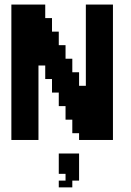

<svg xmlns="http://www.w3.org/2000/svg" viewBox="-20 -608 569 834"><path d="M29.4 -588.2H58.8V-558.8H29.4ZM58.8 -588.2H88.2V-558.8H58.8ZM88.2 -588.2H117.6V-558.8H88.2ZM117.6 -588.2H147.1V-558.8H117.6ZM147.1 -588.2H176.5V-558.8H147.1ZM147.1 -558.8H176.5V-529.4H147.1ZM147.1 -529.4H176.5V-500H147.1ZM147.1 -500H176.5V-470.6H147.1ZM176.5 -529.4H205.9V-500H176.5ZM176.5 -500H205.9V-470.6H176.5ZM176.5 -470.6H205.9V-441.2H176.5ZM176.5 -441.2H205.9V-411.8H176.5ZM176.5 -411.8H205.9V-382.4H176.5ZM176.5 -382.4H205.9V-352.9H176.5ZM176.5 -352.9H205.9V-323.5H176.5ZM147.1 -352.9H176.5V-323.5H147.1ZM147.1 -382.4H176.5V-352.9H147.1ZM147.1 -411.8H176.5V-382.4H147.1ZM147.1 -441.2H176.5V-411.8H147.1ZM147.1 -470.6H176.5V-441.2H147.1ZM29.4 -29.4H58.8V0H29.4ZM58.8 -29.4H88.2V0H58.8ZM88.2 -29.4H117.6V0H88.2ZM117.6 -58.8H147.1V-29.4H117.6ZM117.6 -88.2H147.1V-58.8H117.6ZM117.6 -117.6H147.1V-88.2H117.6ZM88.2 -117.6H117.6V-88.2H88.2ZM88.2 -88.2H117.6V-58.8H88.2ZM117.6 -29.4H147.1V0H117.6ZM88.2 -58.8H117.6V-29.4H88.2ZM58.8 -58.8H88.2V-29.4H58.8ZM29.4 -58.8H58.8V-29.4H29.4ZM29.4 -88.2H58.8V-58.8H29.4ZM29.4 -117.6H58.8V-88.2H29.4ZM58.8 -117.6H88.2V-88.2H58.8ZM58.8 -88.2H88.2V-58.8H58.8ZM58.8 -147.1H88.2V-117.6H58.8ZM29.4 -147.1H58.8V-117.6H29.4ZM29.4 -176.5H58.8V-147.1H29.4ZM29.4 -205.9H58.8V-176.5H29.4ZM29.4 -235.3H58.8V-205.9H29.4ZM29.4 -264.7H58.8V-235.3H29.4ZM29.4 -294.1H58.8V-264.7H29.4ZM58.8 -264.7H88.2V-235.3H58.8ZM58.8 -294.1H88.2V-264.7H58.8ZM88.2 -294.1H117.6V-264.7H88.2ZM88.2 -264.7H117.6V-235.3H88.2ZM88.2 -235.3H117.6V-205.9H88.2ZM117.6 -235.3H147.1V-205.9H117.6ZM117.6 -205.9H147.1V-176.5H117.6ZM117.6 -176.5H147.1V-147.1H117.6ZM117.6 -147.1H147.1V-117.6H117.6ZM117.6 -264.7H147.1V-235.3H117.6ZM117.6 -294.1H147.1V-264.7H117.6ZM58.8 -235.3H88.2V-205.9H58.8ZM58.8 -205.9H88.2V-176.5H58.8ZM58.8 -176.5H88.2V-147.1H58.8ZM88.2 -147.1H117.6V-117.6H88.2ZM88.2 -176.5H117.6V-147.1H88.2ZM88.2 -205.9H117.6V-176.5H88.2ZM117.6 -323.5H147.1V-294.1H117.6ZM88.2 -323.5H117.6V-294.1H88.2ZM58.8 -323.5H88.2V-294.1H58.8ZM29.4 -323.5H58.8V-294.1H29.4ZM29.4 -352.9H58.8V-323.5H29.4ZM58.8 -352.9H88.2V-323.5H58.8ZM88.2 -352.9H117.6V-323.5H88.2ZM117.6 -352.9H147.1V-323.5H117.6ZM117.6 -382.4H147.1V-352.9H117.6ZM117.6 -411.8H147.1V-382.4H117.6ZM88.2 -411.8H117.6V-382.4H88.2ZM58.8 -411.8H88.2V-382.4H58.8ZM58.8 -382.4H88.2V-352.9H58.8ZM88.2 -382.4H117.6V-352.9H88.2ZM29.4 -382.4H58.8V-352.9H29.4ZM176.5 -294.1H205.9V-264.7H176.5ZM176.5 -323.5H205.9V-294.1H176.5ZM205.9 -470.6H235.3V-441.2H205.9ZM205.9 -441.2H235.3V-411.8H205.9ZM205.9 -411.8H235.3V-382.4H205.9ZM205.9 -382.4H235.3V-352.9H205.9ZM205.9 -352.9H235.3V-323.5H205.9ZM205.9 -323.5H235.3V-294.1H205.9ZM205.9 -294.1H235.3V-264.7H205.9ZM205.9 -264.7H235.3V-235.3H205.9ZM205.9 -235.3H235.3V-205.9H205.9ZM235.3 -235.3H264.7V-205.9H235.3ZM235.3 -264.7H264.7V-235.3H235.3ZM235.3 -294.1H264.7V-264.7H235.3ZM235.3 -323.5H264.7V-294.1H235.3ZM235.3 -352.9H264.7V-323.5H235.3ZM235.3 -382.4H264.7V-352.9H235.3ZM235.3 -411.8H264.7V-382.4H235.3ZM235.3 -205.9H264.7V-176.5H235.3ZM235.3 -176.5H264.7V-147.1H235.3ZM264.7 -176.5H294.1V-147.1H264.7ZM264.7 -205.9H294.1V-176.5H264.7ZM264.7 -235.3H294.1V-205.9H264.7ZM264.7 -264.7H294.1V-235.3H264.7ZM264.7 -294.1H294.1V-264.7H264.7ZM264.7 -323.5H294.1V-294.1H264.7ZM264.7 -352.9H294.1V-323.5H264.7ZM264.7 -147.1H294.1V-117.6H264.7ZM264.7 -117.6H294.1V-88.2H264.7ZM294.1 -117.6H323.5V-88.2H294.1ZM294.1 -147.1H323.5V-117.6H294.1ZM294.1 -176.5H323.5V-147.1H294.1ZM294.1 -205.9H323.5V-176.5H294.1ZM294.1 -235.3H323.5V-205.9H294.1ZM294.1 -264.7H323.5V-235.3H294.1ZM294.1 -294.1H323.5V-264.7H294.1ZM294.1 -88.2H323.5V-58.8H294.1ZM294.1 -58.8H323.5V-29.4H294.1ZM323.5 -58.8H352.9V-29.4H323.5ZM323.5 -88.2H352.9V-58.8H323.5ZM323.5 -117.6H352.9V-88.2H323.5ZM323.5 -147.1H352.9V-117.6H323.5ZM323.5 -176.5H352.9V-147.1H323.5ZM323.5 -205.9H352.9V-176.5H323.5ZM323.5 -235.3H352.9V-205.9H323.5ZM323.5 -29.4H352.9V0H323.5ZM29.4 -558.8H58.8V-529.4H29.4ZM29.4 -529.4H58.8V-500H29.4ZM29.4 -500H58.8V-470.6H29.4ZM29.4 -470.6H58.8V-441.2H29.4ZM29.4 -441.2H58.8V-411.8H29.4ZM29.4 -411.8H58.8V-382.4H29.4ZM88.2 -441.2H117.6V-411.8H88.2ZM117.6 -441.2H147.1V-411.8H117.6ZM117.6 -470.6H147.1V-441.2H117.6ZM117.6 -500H147.1V-470.6H117.6ZM117.6 -529.4H147.1V-500H117.6ZM88.2 -529.4H117.6V-500H88.2ZM88.2 -558.8H117.6V-529.4H88.2ZM58.8 -558.8H88.2V-529.4H58.8ZM58.8 -529.4H88.2V-500H58.8ZM58.8 -500H88.2V-470.6H58.8ZM58.8 -470.6H88.2V-441.2H58.8ZM58.8 -441.2H88.2V-411.8H58.8ZM88.2 -470.6H117.6V-441.2H88.2ZM88.2 -500H117.6V-470.6H88.2ZM117.6 -558.8H147.1V-529.4H117.6ZM352.9 -588.2H382.4V-558.8H352.9ZM382.4 -588.2H411.8V-558.8H382.4ZM411.8 -588.2H441.2V-558.8H411.8ZM441.2 -588.2H470.6V-558.8H441.2ZM382.4 -558.8H411.8V-529.4H382.4ZM352.9 -558.8H382.4V-529.4H352.9ZM352.9 -529.4H382.4V-500H352.9ZM352.9 -500H382.4V-470.6H352.9ZM352.9 -470.6H382.4V-441.2H352.9ZM352.9 -441.2H382.4V-411.8H352.9ZM352.9 -411.8H382.4V-382.4H352.9ZM382.4 -411.8H411.8V-382.4H382.4ZM382.4 -382.4H411.8V-352.9H382.4ZM382.4 -352.9H411.8V-323.5H382.4ZM382.4 -323.5H411.8V-294.1H382.4ZM382.4 -294.1H411.8V-264.7H382.4ZM382.4 -264.7H411.8V-235.3H382.4ZM382.4 -235.3H411.8V-205.9H382.4ZM352.9 -323.5H382.4V-294.1H352.9ZM352.9 -352.9H382.4V-323.5H352.9ZM352.9 -382.4H382.4V-352.9H352.9ZM352.9 -294.1H382.4V-264.7H352.9ZM352.9 -264.7H382.4V-235.3H352.9ZM352.9 -235.3H382.4V-205.9H352.9ZM352.9 -205.9H382.4V-176.5H352.9ZM352.9 -176.5H382.4V-147.1H352.9ZM352.9 -147.1H382.4V-117.6H352.9ZM352.9 -117.6H382.4V-88.2H352.9ZM352.9 -88.2H382.4V-58.8H352.9ZM352.9 -58.8H382.4V-29.4H352.9ZM352.9 -29.4H382.4V0H352.9ZM382.4 -29.4H411.8V0H382.4ZM411.8 -29.4H441.2V0H411.8ZM441.2 -29.4H470.6V0H441.2ZM441.2 -58.8H470.6V-29.4H441.2ZM441.2 -88.2H470.6V-58.8H441.2ZM411.8 -88.2H441.2V-58.8H411.8ZM411.8 -117.6H441.2V-88.2H411.8ZM411.8 -147.1H441.2V-117.6H411.8ZM382.4 -176.5H411.8V-147.1H382.4ZM382.4 -147.1H411.8V-117.6H382.4ZM382.4 -117.6H411.8V-88.2H382.4ZM382.4 -88.2H411.8V-58.8H382.4ZM382.4 -58.8H411.8V-29.4H382.4ZM411.8 -58.8H441.2V-29.4H411.8ZM441.2 -117.6H470.6V-88.2H441.2ZM411.8 -176.5H441.2V-147.1H411.8ZM382.4 -205.9H411.8V-176.5H382.4ZM441.2 -558.8H470.6V-529.4H441.2ZM441.2 -529.4H470.6V-500H441.2ZM441.2 -500H470.6V-470.6H441.2ZM441.2 -470.6H470.6V-441.2H441.2ZM441.2 -441.2H470.6V-411.8H441.2ZM441.2 -411.8H470.6V-382.4H441.2ZM441.2 -382.4H470.6V-352.9H441.2ZM441.2 -352.9H470.6V-323.5H441.2ZM441.2 -323.5H470.6V-294.1H441.2ZM441.2 -294.1H470.6V-264.7H441.2ZM441.2 -264.7H470.6V-235.3H441.2ZM441.2 -235.3H470.6V-205.9H441.2ZM441.2 -205.9H470.6V-176.5H441.2ZM441.2 -176.5H470.6V-147.1H441.2ZM441.2 -147.1H470.6V-117.6H441.2ZM411.8 -205.9H441.2V-176.5H411.8ZM411.8 -235.3H441.2V-205.9H411.8ZM411.8 -264.7H441.2V-235.3H411.8ZM411.8 -294.1H441.2V-264.7H411.8ZM411.8 -323.5H441.2V-294.1H411.8ZM411.8 -352.9H441.2V-323.5H411.8ZM411.8 -382.4H441.2V-352.9H411.8ZM411.8 -411.8H441.2V-382.4H411.8ZM411.8 -441.2H441.2V-411.8H411.8ZM411.8 -470.6H441.2V-441.2H411.8ZM411.8 -500H441.2V-470.6H411.8ZM411.8 -529.4H441.2V-500H411.8ZM411.8 -558.8H441.2V-529.4H411.8ZM382.4 -529.4H411.8V-500H382.4ZM382.4 -500H411.8V-470.6H382.4ZM382.4 -470.6H411.8V-441.2H382.4ZM382.4 -441.2H411.8V-411.8H382.4ZM294.1 58.8H323.5V88.2H294.1ZM264.7 58.8H294.1V88.2H264.7ZM235.3 58.8H264.7V88.2H235.3ZM235.3 88.2H264.7V117.6H235.3ZM264.7 88.2H294.1V117.6H264.7ZM294.1 88.2H323.5V117.6H294.1ZM294.1 117.6H323.5V147.1H294.1ZM264.7 117.6H294.1V147.1H264.7ZM235.3 117.6H264.7V147.1H235.3ZM294.1 147.1H323.5V176.5H294.1ZM264.7 147.1H294.1V176.5H264.7ZM264.7 176.5H294.1V205.9H264.7ZM235.3 176.5H264.7V205.9H235.3Z"/></svg>

Font: Jersey 20
Style: Regular
Weight: 400
Designer: Sarah Cadigan-Fried
Version: Version 1.000; ttfautohint (v1.8.4.7-5d5b)